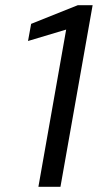

<svg xmlns="http://www.w3.org/2000/svg" viewBox="-20 -720 377 740"><path d="M128 0 235 -606 88 -562 100 -628 280 -700H337L213 0Z"/></svg>

Font: DM Sans 10pt
Style: Italic
Weight: 400
Italic angle: -10°
Version: Version 4.004;gftools[0.9.30]